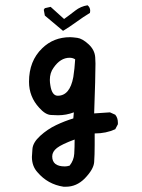

<svg xmlns="http://www.w3.org/2000/svg" viewBox="-20 -581 540 728"><path d="M230 127H221Q161 118 122 72Q101 49 101 14Q101 8 103 -16.5Q105 -41 132.5 -66Q160 -91 192.5 -106.5Q225 -122 258 -132L260 -155Q231 -144 200 -144Q195 -144 173.5 -145Q152 -146 129 -172Q90 -214 90 -271Q90 -350 140 -398Q183 -440 246 -440Q254 -440 273 -437.5Q292 -435 315.5 -413.5Q339 -392 341 -364L342 -340Q342 -289 337 -151L397 -155L417 -146Q427 -134 427 -116V-110L417 -91Q382 -75 339 -75V-32Q339 7 337 34Q335 61 301 96Q270 127 230 127ZM226 50Q234 50 244 47Q260 27 261.5 2Q263 -23 263 -52Q214 -34 196 -20Q178 -6 178 12Q178 50 226 50ZM199 -218Q245 -218 258 -289Q263 -321 265 -356Q256 -362 244 -362Q209 -362 183 -324Q169 -305 169 -278Q169 -268 171 -257Q177 -218 199 -218ZM219 -464 150 -522 146 -544 150 -550 172 -555 223 -509Q244 -524 265 -540.5Q286 -557 312 -561Q322 -553 322 -540L321 -532Q296 -517 270 -498Q244 -479 219 -464Z"/></svg>

Font: Xiaolai Mono SC
Style: Regular
Weight: 400
Monospace: yes
Designer: LXGW / Nozomi Seto
Version: Version 3.113;September 30, 2024